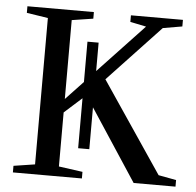

<svg xmlns="http://www.w3.org/2000/svg" viewBox="-49 -705 768 754"><g transform="rotate(5 335.0 -327.5)"><path d="M670 0H505L320 -282V-117H276V-314L207 -252V-39L301 -26V0H29V-26L113 -39V-616L29 -629V-655H291V-629L207 -616V-305L276 -378V-537H320V-425L500 -616L437 -629V-655H642V-629L566 -616L359 -396L600 -39L670 -26Z"/></g></svg>

Font: Libra Serif Modern
Style: Regular
Weight: 400
Designer: Stefan Peev, Context Ltd
Foundry: Stefan Peev, Context Ltd
Version: Version 1.000